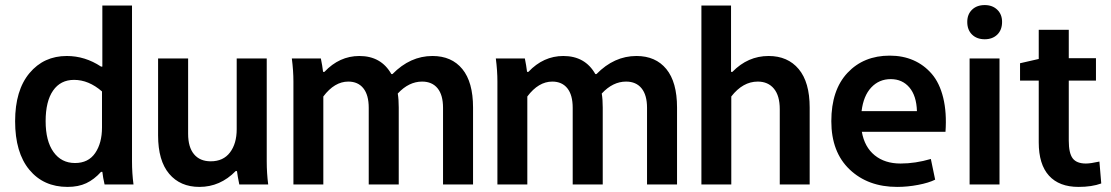

<svg xmlns="http://www.w3.org/2000/svg" viewBox="-20 -732 4411 762"><path d="M384.8 -226.1V-369.1Q332 -415 273.9 -415Q220.2 -415 190.7 -372.6Q161.1 -330.1 161.1 -251Q161.1 -172.4 192.4 -128.7Q223.6 -85 277.8 -85Q330.6 -85 357.7 -124.5Q384.8 -164.1 384.8 -226.1ZM503.9 -710V-91.8Q503.9 -44.9 509.8 0H395Q388.7 -27.3 386.2 -49.8H380.9Q353.5 -19.5 322.3 -4.9Q291 9.8 248 9.8Q152.8 9.8 96.4 -58.3Q40 -126.5 40 -251Q40 -373.5 96.9 -441.7Q153.8 -509.8 245.1 -509.8Q317.4 -509.8 380.9 -467.8H386.2V-710Z M919.4 -219.2V-500H1038.6V-91.8Q1038.6 -44.9 1044.4 0H929.7Q922.9 -32.7 920.4 -53.2H915.5Q854 9.8 771.5 9.8Q695.3 9.8 651.4 -42.2Q607.4 -94.2 607.4 -194.8V-500H726.6V-201.2Q726.6 -147.9 750 -119.9Q773.4 -91.8 816.4 -91.8Q866.2 -91.8 892.8 -127Q919.4 -162.1 919.4 -219.2Z M1558.6 -360.8Q1562.5 -337.9 1562.5 -305.2V0H1443.4V-304.2Q1443.4 -355 1422.1 -381.6Q1400.9 -408.2 1362.3 -408.2Q1307.6 -408.2 1263.2 -349.1V0H1144.5V-408.2Q1144.5 -451.7 1138.2 -500H1253.4Q1259.3 -471.7 1262.2 -446.8H1267.6Q1327.1 -509.8 1406.2 -509.8Q1492.7 -509.8 1533.2 -438H1537.6Q1607.9 -509.8 1696.3 -509.8Q1772.5 -509.8 1814.9 -458Q1857.4 -406.2 1857.4 -305.2V0H1738.3V-304.2Q1738.3 -355 1716.6 -381.6Q1694.8 -408.2 1655.3 -408.2Q1602.5 -408.2 1558.6 -360.8Z M2368.2 -360.8Q2372.1 -337.9 2372.1 -305.2V0H2252.9V-304.2Q2252.9 -355 2231.7 -381.6Q2210.4 -408.2 2171.9 -408.2Q2117.2 -408.2 2072.8 -349.1V0H1954.1V-408.2Q1954.1 -451.7 1947.8 -500H2063Q2068.8 -471.7 2071.8 -446.8H2077.1Q2136.7 -509.8 2215.8 -509.8Q2302.2 -509.8 2342.8 -438H2347.2Q2417.5 -509.8 2505.9 -509.8Q2582 -509.8 2624.5 -458Q2667 -406.2 2667 -305.2V0H2547.9V-304.2Q2547.9 -355 2526.1 -381.6Q2504.4 -408.2 2464.8 -408.2Q2412.1 -408.2 2368.2 -360.8Z M2763.7 0V-710H2881.3V-446.8H2886.7Q2948.2 -509.8 3030.3 -509.8Q3106.4 -509.8 3149.9 -457.8Q3193.4 -405.8 3193.4 -305.2V0H3074.7V-298.8Q3074.7 -352.1 3051.5 -380.1Q3028.3 -408.2 2987.3 -408.2Q2928.2 -408.2 2882.3 -349.1V0Z M3399.4 -291H3619.1Q3617.2 -352.1 3589.1 -385Q3561 -418 3515.1 -418Q3468.8 -418 3437.7 -384.8Q3406.7 -351.6 3399.4 -291ZM3732.4 -209H3400.4Q3411.1 -148.4 3451.4 -115.7Q3491.7 -83 3554.2 -83Q3612.8 -83 3674.3 -101.1L3691.4 -19Q3666 -6.3 3624 1.7Q3582 9.8 3540.5 9.8Q3424.8 9.8 3352.1 -59.3Q3279.3 -128.4 3279.3 -251Q3279.3 -374.5 3343.5 -442.9Q3407.7 -511.2 3511.2 -511.2Q3563 -511.2 3605 -492.9Q3647 -474.6 3678 -438.7Q3709 -402.8 3723.4 -344Q3737.8 -285.2 3732.4 -209Z M3828.1 0V-500H3946.8V0ZM3818.8 -645Q3818.8 -675.3 3837.9 -693.6Q3856.9 -711.9 3888.2 -711.9Q3918.5 -711.9 3937.7 -693.6Q3957 -675.3 3957 -645Q3957 -613.3 3938 -594.7Q3918.9 -576.2 3888.2 -576.2Q3856.9 -576.2 3837.9 -594.7Q3818.8 -613.3 3818.8 -645Z M4102.5 -412.1H4028.3V-481L4102.5 -498V-613.8H4221.7V-501H4329.6V-412.1H4221.7V-173.8Q4221.7 -124 4237.3 -103.5Q4252.9 -83 4289.6 -83Q4308.1 -83 4343.3 -90.8L4350.6 -3.9Q4313.5 9.8 4260.3 9.8Q4183.6 9.8 4143.1 -34.9Q4102.5 -79.6 4102.5 -167Z"/></svg>

Font: LT Hoop SemBd
Style: Regular
Weight: 600
Designer: Daniel Lyons
Foundry: LyonsType
Version: Version 1.000